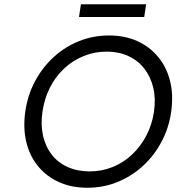

<svg xmlns="http://www.w3.org/2000/svg" viewBox="-20 -874 830 904"><path d="M391 10Q317 10 258 -16.5Q199 -43 159.5 -91Q120 -139 104 -204.5Q88 -270 99 -348Q110 -426 145 -491.5Q180 -557 233 -605.5Q286 -654 352.5 -680.5Q419 -707 493 -707Q568 -707 626.5 -680.5Q685 -654 725 -605.5Q765 -557 781 -491.5Q797 -426 786 -348Q775 -271 740 -205.5Q705 -140 651.5 -91.5Q598 -43 532 -16.5Q466 10 391 10ZM402 -67Q459 -67 510 -87.5Q561 -108 601.5 -146Q642 -184 669 -235.5Q696 -287 705 -348Q714 -410 701.5 -461.5Q689 -513 659.5 -551Q630 -589 584.5 -610Q539 -631 482 -631Q425 -631 373.5 -610Q322 -589 281.5 -551Q241 -513 215 -461.5Q189 -410 180 -348Q171 -287 182.5 -235.5Q194 -184 223.5 -146Q253 -108 299 -87.5Q345 -67 402 -67ZM352 -794 361 -854H668L659 -794Z"/></svg>

Font: Lexend Light
Style: Italic
Weight: 300
Italic angle: -8.13011°
Designer: Bonnie Shaver-Troup, Thomas Jockin
Foundry: Lexend
Version: Version 1.007